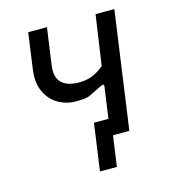

<svg xmlns="http://www.w3.org/2000/svg" viewBox="-97 -580 707 790"><g transform="rotate(-15 256.0 -185.0)"><path d="M232 130 260 -70H347L328 -40L304 130ZM312 0 340 -201Q342 -211 337 -211.5Q332 -212 323 -207L268 -180Q256 -176 242 -175Q228 -174 212 -174Q171 -174 136.5 -194Q102 -214 84 -253Q66 -292 74 -348L95 -500H175L153 -343Q146 -294 170 -270Q194 -246 244 -246Q280 -246 306 -258Q332 -270 351 -287L382 -500H462L392 0Z"/></g></svg>

Font: Finlandica
Style: Italic
Weight: 400
Italic angle: -8°
Designer: Niklas Ekholm, Juho Hiilivirta, Jaakko Suomalainen
Foundry: Helsinki Type Studio
Version: Version 1.064